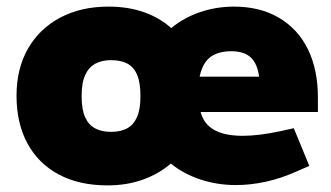

<svg xmlns="http://www.w3.org/2000/svg" viewBox="-20 -551 1002 581"><path d="M305 10Q219 10 157 -23.5Q95 -57 62.5 -118Q30 -179 30 -261Q30 -343 64.5 -403.5Q99 -464 162 -497.5Q225 -531 308 -531Q368 -531 416 -514Q464 -497 498 -466Q537 -498 586 -514.5Q635 -531 688 -531Q767 -531 824.5 -497Q882 -463 912 -401.5Q942 -340 942 -256V-212H587Q594 -186 611.5 -170Q629 -154 655 -147Q681 -140 714 -140Q763 -140 828 -154L869 -163L916 -49L877 -32Q830 -11 784 -1Q738 9 694 9Q637 9 586 -8Q535 -25 497 -56Q461 -25 412.5 -7.5Q364 10 305 10ZM227 -260Q227 -220 237.5 -196.5Q248 -173 268 -162.5Q288 -152 316 -152Q345 -152 364.5 -162.5Q384 -173 394.5 -196.5Q405 -220 405 -260Q405 -301 395 -324.5Q385 -348 365.5 -358.5Q346 -369 316 -369Q289 -369 269 -358.5Q249 -348 238 -324.5Q227 -301 227 -260ZM584 -319H764Q759 -358 739 -377Q719 -396 679 -396Q655 -396 635 -388.5Q615 -381 602.5 -364Q590 -347 584 -319Z"/></svg>

Font: REM Medium ExtraBold
Style: Regular
Weight: 800
Version: Version 1.005;gftools[0.9.28]